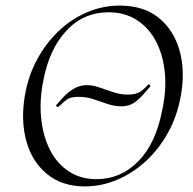

<svg xmlns="http://www.w3.org/2000/svg" viewBox="-20 -656 691 688"><path d="M189 -273Q187 -271 183.5 -274Q180 -277 182 -280Q193 -293 209 -310Q225 -327 246 -339Q267 -351 291 -351Q311 -351 335 -343Q359 -335 385 -326Q411 -317 438 -317Q468 -317 483.5 -328Q499 -339 511 -353Q513 -355 516.5 -352Q520 -349 518 -346Q483 -303 462.5 -289Q442 -275 416 -275Q390 -275 365 -283.5Q340 -292 315 -300.5Q290 -309 261 -309Q232 -309 219 -299Q206 -289 189 -273ZM284 12Q203 12 149 -32Q95 -76 74.5 -150Q54 -224 69 -313Q81 -384 113 -443Q145 -502 191 -545.5Q237 -589 293 -612.5Q349 -636 409 -636Q495 -636 549 -592Q603 -548 623.5 -474.5Q644 -401 628 -313Q615 -240 582 -180.5Q549 -121 502 -78Q455 -35 399 -11.5Q343 12 284 12ZM326 -14Q412 -14 475 -77.5Q538 -141 561 -260Q577 -334 570.5 -397.5Q564 -461 538 -509.5Q512 -558 469 -585Q426 -612 369 -612Q279 -612 217.5 -545.5Q156 -479 135 -366Q121 -296 127.5 -232.5Q134 -169 158.5 -120Q183 -71 225.5 -42.5Q268 -14 326 -14Z"/></svg>

Font: Cormorant
Style: Italic
Weight: 400
Italic angle: -10°
Designer: Christian Thalmann (Catharsis Fonts)
Foundry: Catharsis Fonts
Version: Version 4.000